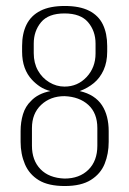

<svg xmlns="http://www.w3.org/2000/svg" viewBox="-20 -615 433 643"><path d="M197 8Q142 8 110 -11.5Q78 -31 63.5 -65Q49 -99 49 -140V-176Q49 -206 57 -232.5Q65 -259 84 -277Q95 -289 111.5 -297.5Q128 -306 149 -310Q129 -315 114 -325Q99 -335 87 -348Q71 -365 62.5 -388.5Q54 -412 54 -442V-461Q54 -503 69 -533Q84 -563 115.5 -579Q147 -595 197 -595Q247 -595 278.5 -579Q310 -563 324.5 -533Q339 -503 339 -461V-442Q339 -407 327 -380.5Q315 -354 294.5 -337Q274 -320 247 -310Q273 -304 291.5 -292Q310 -280 321.5 -262.5Q333 -245 338.5 -223Q344 -201 344 -176V-140Q344 -100 330.5 -66.5Q317 -33 284.5 -12.5Q252 8 197 8ZM196 -17Q246 -17 276 -46.5Q306 -76 306 -127V-186Q306 -236 276 -263.5Q246 -291 196 -293Q149 -293 118 -264Q87 -235 87 -186V-127Q87 -78 115.5 -48.5Q144 -19 196 -17ZM196 -325Q240 -325 270 -357Q300 -389 300 -436V-469Q300 -511 275 -540.5Q250 -570 196 -570Q142 -570 117.5 -540.5Q93 -511 93 -469V-437Q93 -404 107 -379Q121 -354 145 -339.5Q169 -325 196 -325Z"/></svg>

Font: Alumni Sans ExtraLight
Style: Regular
Weight: 250
Version: Version 1.018